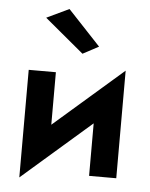

<svg xmlns="http://www.w3.org/2000/svg" viewBox="-55 -799 687 880"><g transform="rotate(5 288.5 -359.5)"><path d="M505 -346 510 -495 72 -114 67 35ZM192 -460H67V35L192 -96ZM510 -495 385 -364V0H510ZM126 -705 306 -555 379 -594 229 -754Z"/></g></svg>

Font: Jost SemiBold
Style: Regular
Weight: 600
Version: Version 3.710